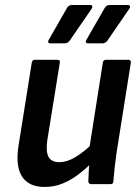

<svg xmlns="http://www.w3.org/2000/svg" viewBox="-20 -728 550 759"><path d="M155.8 11Q93.3 11 66.8 -30.6Q40.3 -72.3 53.6 -154.4L105.6 -480.5Q107.6 -491.7 118.1 -491.7H205.8Q218.9 -491.7 216.5 -480.5L166.7 -171.7Q160.8 -128 172.1 -107.5Q183.5 -86.9 214.4 -86.9Q245.1 -86.9 278.7 -107.2Q312.3 -127.5 353.4 -167.4L347.6 -89Q318.6 -60.2 288.5 -37.5Q258.4 -14.9 226 -1.9Q193.6 11 155.8 11ZM341 0Q329.9 0 329.2 -11.1Q329.5 -29.7 330.8 -50.6Q332.1 -71.6 334.8 -92.2L332.3 -136.2L386.5 -480.5Q388.5 -491.7 399 -491.7H487.4Q498.5 -491.7 497.2 -479.9L440.8 -124.6Q436.5 -94.8 433.3 -66Q430.1 -37.1 428.1 -11.1Q427.7 0 416.7 0ZM327.3 -556.6Q321.2 -556.6 319.6 -560.9Q317.9 -565.1 321.2 -570.1L393.8 -696.4Q400.9 -708.2 412.7 -708.2H485.4Q492.1 -708.2 493.8 -703.6Q495.4 -699.1 491.1 -693.4L404.9 -567.8Q396.8 -556.6 385.3 -556.6ZM178.5 -556.6Q172.5 -556.6 170.8 -560.9Q169.1 -565.1 172.5 -570.1L244.7 -696.4Q251.8 -708.2 263.6 -708.2H336.6Q343.3 -708.2 344.7 -703.6Q346 -699.1 342.3 -693.4L255.8 -567.8Q247.7 -556.6 235.9 -556.6Z"/></svg>

Font: Sofia Sans Semi Condensed
Style: Italic
Weight: 400
Italic angle: -9°
Designer: Botio Nikoltchev, Ani Petrova
Foundry: lettersoup
Version: Version 4.101